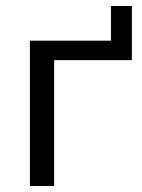

<svg xmlns="http://www.w3.org/2000/svg" viewBox="-20 -622 475 642"><path d="M80 0V-486H351V-602H421V-421H161V0Z"/></svg>

Font: NunitoSans1
Style: Book
Weight: 400
Designer: Vernon Adams
Foundry: Vernon Adams
Version: Version 3.101;gftools[0.9.27]